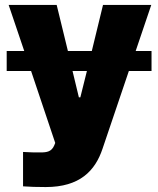

<svg xmlns="http://www.w3.org/2000/svg" viewBox="-20 -550 634 769"><path d="M586.9 -345.7H523.4L585.9 -530.3H392.6L347.7 -345.7H252L207 -530.3H14.6L77.1 -345.7H6.8V-265.6H104.5L201.2 22.5L197.3 32.2C186.5 57.6 168 60.5 141.6 60.5C121.1 60.5 97.7 60.5 72.3 58.6V196.3C96.7 198.2 127.9 199.2 163.1 199.2C299.8 199.2 361.3 133.8 390.6 45.9L496.1 -265.6H586.9ZM270.5 -265.6H328.1L301.8 -160.2H295.9Z"/></svg>

Font: Pretendard Black
Style: Regular
Weight: 900
Designer: Base glyphs from Inter by Rasmus Andersson; Hangeul glyphs from Noto Sans CJK(Source Han Sans) by Jang Soo-young and Kan
Foundry: Kil Hyung-jin
Version: Version 1.309;Glyphs 3.2 (3225)